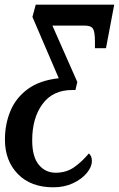

<svg xmlns="http://www.w3.org/2000/svg" viewBox="-20 -556 506 817"><path d="M207 241Q111 241 56 184.5Q1 128 1 38Q1 -27 24 -83Q47 -139 97.5 -176.5Q148 -214 230 -223L118 -484L132 -536H466L431 -351H384V-379Q384 -421 375.5 -434Q367 -447 342 -447H203L309 -207L301 -173H287Q205 -173 161 -113.5Q117 -54 117 41Q117 111 145 145Q173 179 217 179Q262 179 295.5 155.5Q329 132 358 97Q371 107 371 129Q371 154 349.5 180Q328 206 291 223.5Q254 241 207 241Z"/></svg>

Font: Noto Serif ExtraCondensed SemiBold
Style: Italic
Weight: 600
Width: 2
Italic angle: -12°
Designer: Monotype Design Team
Foundry: Monotype Imaging Inc.
Version: Version 2.013